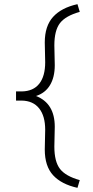

<svg xmlns="http://www.w3.org/2000/svg" viewBox="-20 -711 445 922"><path d="M352 191Q275 174 235 130.5Q195 87 195 7L197 -88Q197 -154 168 -190.5Q139 -227 84 -228H57V-272H85Q140 -273 168.5 -309Q197 -345 197 -412L195 -507Q195 -586 235 -630Q275 -674 352 -691L363 -654Q295 -635 268 -600Q241 -565 241 -493L243 -398Q243 -340 220 -302Q197 -264 153 -250Q243 -215 243 -102L241 -7Q241 65 268 100Q295 135 363 154Z"/></svg>

Font: Readex Pro ExtraLight
Style: Regular
Weight: 200
Designer: Bonnie Shaver-Troup, Thomas Jockin
Foundry: Lexend
Version: Version 1.203; ttfautohint (v1.8.3)